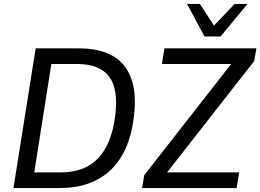

<svg xmlns="http://www.w3.org/2000/svg" viewBox="-20 -949 1314 969"><path d="M48 0 160 -705H377Q538 -705 608 -616Q678 -527 655 -353Q644 -267 614.5 -201Q585 -135 538 -90.5Q491 -46 427 -23Q363 0 282 0ZM153 -79H288Q348 -79 395 -97Q442 -115 475.5 -150.5Q509 -186 530.5 -239Q552 -292 561 -362Q579 -497 531.5 -561.5Q484 -626 370 -626H239ZM697 0 708 -65 1174 -661 1175 -626H797L810 -705H1274L1263 -641L796 -44L795 -79H1187L1174 0ZM1012 -765 924 -929H989L1060 -820L1164 -929H1229L1093 -765Z"/></svg>

Font: Nunito Sans 10pt SemiCondensed Medium
Style: Italic
Weight: 500
Width: 4
Italic angle: -9°
Designer: Vernon Adams
Foundry: Vernon Adams
Version: Version 3.101;gftools[0.9.27]